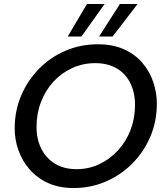

<svg xmlns="http://www.w3.org/2000/svg" viewBox="-20 -935 827 967"><path d="M351 12Q277 12 221.5 -13.5Q166 -39 128.5 -82.5Q91 -126 72.5 -179Q54 -232 54 -288Q54 -377 86.5 -453.5Q119 -530 176.5 -588.5Q234 -647 310 -679.5Q386 -712 473 -712Q549 -712 605 -686.5Q661 -661 697.5 -618Q734 -575 752 -521.5Q770 -468 770 -413Q770 -324 737 -246.5Q704 -169 646 -111Q588 -53 512.5 -20.5Q437 12 351 12ZM365 -83Q427 -83 480 -108Q533 -133 574 -177.5Q615 -222 637.5 -280.5Q660 -339 660 -406Q660 -469 636 -517Q612 -565 567 -591Q522 -617 459 -617Q398 -617 344 -592.5Q290 -568 249.5 -524Q209 -480 186.5 -421.5Q164 -363 164 -296Q164 -233 188.5 -185Q213 -137 258 -110Q303 -83 365 -83ZM479 -751 584 -915H673L547 -751ZM321 -751 418 -915H507L390 -751Z"/></svg>

Font: Rethink Sans Medium
Style: Italic
Weight: 500
Italic angle: -10°
Designer: The Rethink Sans project authors (Hans Thiessen). DM Sans designed by Colophon Foundry.
Foundry: Rethink Communications LLC
Version: Version 1.001